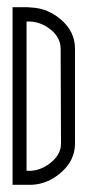

<svg xmlns="http://www.w3.org/2000/svg" viewBox="-20 -512 244 535"><path d="M150 -112 149 -376Q149 -406 123 -428Q97 -450 65 -452H54V-36H66Q97 -38 123.5 -60.5Q150 -83 150 -112ZM68 -491Q114 -489 151.5 -456Q189 -423 189 -376V-112Q189 -66 151.5 -32.5Q114 1 68 3H54H15V-492H55Q56 -492 61.5 -491.5Q67 -491 68 -491Z"/></svg>

Font: RIT Chingam
Style: Regular
Weight: 400
Version: Version 1.2.1